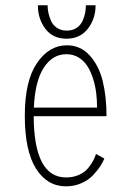

<svg xmlns="http://www.w3.org/2000/svg" viewBox="-20 -680 490 712"><path d="M334.5 -660.5Q334.5 -610.5 305.8 -573.5Q277 -536.5 226.5 -536.5Q176 -536.5 148.2 -573.2Q120.5 -610 120.5 -660.5H156.5Q156.5 -646.5 159.5 -632.2Q162.5 -618 169.5 -602.2Q176.5 -586.5 191.5 -576.5Q206.5 -566.5 227.5 -566.5Q249 -566.5 264 -576.5Q279 -586.5 286 -602.2Q293 -618 295.8 -632.2Q298.5 -646.5 298.5 -660.5ZM367 -92Q361.5 -78.5 351.8 -63.5Q342 -48.5 325.2 -30.5Q308.5 -12.5 282.2 -0.8Q256 11 225 11Q155 11 113.5 -54.8Q72 -120.5 72 -251Q72 -380 117 -446Q162 -512 228 -512Q278.5 -512 312.5 -474.5Q346.5 -437 360.8 -379.8Q375 -322.5 375 -249H105Q106 -22 225 -22Q251.5 -22 272.8 -31.5Q294 -41 306.5 -56.2Q319 -71.5 325.5 -84Q332 -96.5 336 -109ZM226 -479Q175 -479 142.5 -429.2Q110 -379.5 105.5 -281H340Q340 -310 336.5 -337Q333 -364 324.5 -390.2Q316 -416.5 303.2 -436Q290.5 -455.5 270.8 -467.2Q251 -479 226 -479Z"/></svg>

Font: League Mono Condensed Thin
Style: Regular
Weight: 100
Width: 1
Designer: Tyler Finck
Foundry: The League of Moveable Type / Tyler Finck
Version: Version 2.210